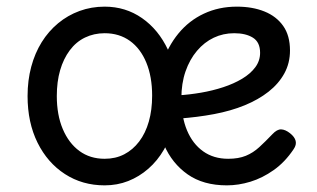

<svg xmlns="http://www.w3.org/2000/svg" viewBox="-20 -539 953 578"><path d="M295 19Q228 19 175.5 -15Q123 -49 93 -109.5Q63 -170 63 -250Q63 -297 74 -338Q85 -379 105.5 -412Q126 -445 155 -469Q184 -493 219.5 -506Q255 -519 295 -519Q358 -519 407.5 -484.5Q457 -450 485.5 -389.5Q514 -329 514 -251Q514 -204 503.5 -163Q493 -122 473.5 -88.5Q454 -55 426.5 -31Q399 -7 366 6Q333 19 295 19ZM295 -61Q328 -61 354 -74.5Q380 -88 399 -113Q418 -138 428 -173Q438 -208 438 -251Q438 -308 420.5 -350.5Q403 -393 371 -416Q339 -439 295 -439Q263 -439 236 -426Q209 -413 190 -387.5Q171 -362 161 -327.5Q151 -293 151 -250Q151 -193 169 -150.5Q187 -108 219 -84.5Q251 -61 295 -61ZM663 19Q592 19 545 -14Q498 -47 474 -102.5Q450 -158 450 -227Q450 -292 467.5 -345.5Q485 -399 517 -438Q549 -477 594 -498Q639 -519 693 -519Q740 -519 776 -504.5Q812 -490 832.5 -461Q853 -432 853 -387Q853 -349 836 -318Q819 -287 788.5 -263Q758 -239 716.5 -222Q675 -205 624.5 -195.5Q574 -186 518 -182L517 -252Q550 -254 585 -260Q620 -266 652 -276.5Q684 -287 709 -302Q734 -317 748.5 -336.5Q763 -356 763 -380Q763 -412 741.5 -425.5Q720 -439 685 -439Q652 -439 623.5 -425.5Q595 -412 573 -386Q551 -360 538.5 -324Q526 -288 526 -243Q526 -187 543 -146.5Q560 -106 591.5 -83.5Q623 -61 667 -61Q698 -61 720 -70Q742 -79 760.5 -96Q779 -113 800 -135Q814 -150 826.5 -149.5Q839 -149 853 -138Q867 -127 870 -115Q873 -103 864 -90Q838 -51 804 -27Q770 -3 734 8Q698 19 663 19Z"/></svg>

Font: Playwrite GB J
Style: Regular
Weight: 400
Designer: Veronika Burian, José Scaglione
Foundry: TypeTogether
Version: Version 1.002